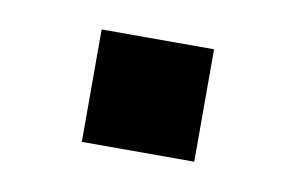

<svg xmlns="http://www.w3.org/2000/svg" viewBox="-33 -190 368 239"><g transform="rotate(10 151.0 -71.0)"><path d="M222.2 0H80.1V-142.1H222.2Z"/></g></svg>

Font: Aurulent Sans
Style: Bold
Weight: 700
Version: Version 2007.05.04